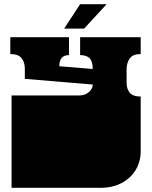

<svg xmlns="http://www.w3.org/2000/svg" viewBox="-20 -893 725 913"><path d="M35 0V-135Q35 -152 35 -156.5Q35 -161 35 -163Q35 -165 35 -171V-172Q35 -179 35 -180.5Q35 -182 35 -187.5Q35 -193 35 -209V-260Q35 -277 35 -281.5Q35 -286 35 -288Q35 -290 35 -296V-297Q35 -304 35 -305.5Q35 -307 35 -312.5Q35 -318 35 -334V-439H357Q384 -439 402.5 -455Q421 -471 421 -491L98 -518V-567Q98 -597 82.5 -616.5Q67 -636 29 -636V-716H308V-631Q262 -631 262 -578L421 -565Q421 -601 406 -616Q391 -631 361 -631V-716H649V-636Q612 -636 597 -615Q582 -594 582 -564V-500Q582 -470 597 -452Q612 -434 649 -434V-334Q649 -318 649 -312.5Q649 -307 649 -305.5Q649 -304 649 -297V-296Q649 -290 649 -288Q649 -286 649 -281.5Q649 -277 649 -260V-209Q649 -193 649 -187.5Q649 -182 649 -180.5Q649 -179 649 -172V-171Q649 -165 648.5 -158.5Q648 -152 647 -146Q646 -140 645 -135Q631 -73 580.5 -36.5Q530 0 460 0ZM285 -757 361 -873H487L380 -757Z"/></svg>

Font: Danfo
Style: Regular
Weight: 400
Designer: Seyi Olusanya, David Udoh, Eyiyemi Adegbite, Mirko Velimirović
Version: Version 1.000